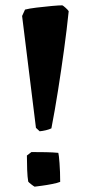

<svg xmlns="http://www.w3.org/2000/svg" viewBox="-20 -690 322 721"><path d="M129 -197 115 -210 63 -630 74 -654Q89 -658 117.5 -661.5Q146 -665 174 -667.5Q202 -670 214 -670Q217 -669 226 -661Q235 -653 238 -648Q231 -580 220.5 -503.5Q210 -427 198 -351Q186 -275 173 -208Q165 -204 152.5 -201Q140 -198 129 -197ZM110 11Q106 9 97 2Q88 -5 86 -8Q83 -25 82 -52.5Q81 -80 81 -106Q85 -109 89.5 -112.5Q94 -116 98 -119Q127 -119 153 -118.5Q179 -118 199 -116Q201 -110 203.5 -77.5Q206 -45 206 -7Q196 -3 176 1Q156 5 137 7.5Q118 10 110 11Z"/></svg>

Font: Labrada
Style: Bold
Weight: 700
Designer: Mercedes Jáuregui
Foundry: Omnibus-Type Team
Version: Version 1.000; ttfautohint (v1.8.4.7-5d5b)